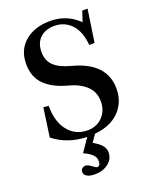

<svg xmlns="http://www.w3.org/2000/svg" viewBox="-164 -768 875 1088"><g transform="rotate(-20 274.0 -224.0)"><path d="M218.8 227.5Q186.5 227.5 169.7 217.5Q152.8 207.5 152.8 189.9Q152.8 177.7 161.6 170.2Q170.4 162.6 183.1 162.6Q195.3 162.6 215.8 178.2Q235.8 193.4 242.2 193.4Q262.2 193.4 262.2 162.6Q262.2 141.6 246.1 125.2Q230 108.9 193.8 91.8L247.6 13.2Q129.4 9.8 46.9 -56.2L71.3 -230L102.5 -227.1Q102.5 -129.4 147.5 -75.2Q192.4 -21 262.7 -21Q319.3 -21 354.2 -57.9Q389.2 -94.7 389.2 -149.9Q389.2 -208.5 349.6 -244.6Q310.1 -280.8 245.6 -297.4Q158.2 -320.3 110.8 -367.2Q63.5 -414.1 63.5 -492.7Q63.5 -578.6 122.1 -627.4Q180.7 -676.3 273.4 -676.3Q375 -676.3 445.3 -606.4L465.8 -669.4H498L468.8 -472.7H436.5Q429.2 -557.6 387.9 -599.9Q346.7 -642.1 286.6 -642.1Q233.4 -642.1 200.9 -611.8Q168.5 -581.5 168.5 -527.3Q168.5 -474.6 201.2 -443.8Q233.9 -413.1 299.3 -396Q497.1 -345.2 497.1 -188Q497.1 -106 444.1 -52Q391.1 2 295.4 11.2L265.1 55.2Q300.8 75.7 316.2 94.5Q331.5 113.3 331.5 136.2Q331.5 175.8 298.3 201.7Q265.1 227.5 218.8 227.5Z"/></g></svg>

Font: Elstob 10pt Medium
Style: Regular
Weight: 500
Designer: Peter S. Baker
Version: Version 1.015